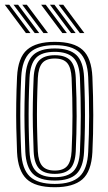

<svg xmlns="http://www.w3.org/2000/svg" viewBox="-25 -785 458 813"><path d="M207 7.8Q124.2 7.8 87.6 -27.1Q51 -62 47.2 -140.5Q45 -192 44 -243.5Q43 -295 43.8 -348.6Q44.5 -402.2 47.2 -459.5Q51.2 -541.2 89.8 -574.5Q128.2 -607.8 207 -607.8Q287.5 -607.8 325 -573.6Q362.5 -539.5 366.2 -459.2Q369.8 -378.2 369.9 -297.9Q370 -217.5 366.2 -140.5Q362 -58.8 323.6 -25.5Q285.2 7.8 207 7.8ZM207 -6.2Q278.2 -6.2 311.6 -37.4Q345 -68.5 348.5 -141.5Q352.2 -214.2 352.4 -292.8Q352.5 -371.2 348.5 -458.5Q345.2 -531.5 311.9 -562.6Q278.5 -593.8 207 -593.8Q135.2 -593.8 101.9 -562.6Q68.5 -531.5 64.8 -458.5Q62 -399 61.2 -345.8Q60.5 -292.5 61.5 -242.5Q62.5 -192.5 64.8 -141.2Q68.2 -69 101.4 -37.6Q134.5 -6.2 207 -6.2ZM207 -20.5Q142.5 -20.5 114 -49.2Q85.5 -78 82.2 -142.5Q80 -195 79 -245.5Q78 -296 78.9 -348.1Q79.8 -400.2 82.5 -457.5Q85.8 -524 115.2 -551.9Q144.8 -579.8 207 -579.8Q269 -579.8 298.5 -552Q328 -524.2 331 -457.8Q333.5 -403 334.4 -351.2Q335.2 -299.5 334.5 -248Q333.8 -196.5 331 -142.5Q327.8 -76.5 298.5 -48.5Q269.2 -20.5 207 -20.5ZM207 -34.8Q261 -34.8 285.8 -60Q310.5 -85.2 313.5 -143.8Q317 -219.5 317.1 -294Q317.2 -368.5 313.5 -456.5Q310.8 -516.8 285 -541.1Q259.2 -565.5 207 -565.5Q151.8 -565.5 127.4 -539.8Q103 -514 100 -456.2Q97.5 -402.5 96.6 -352Q95.8 -301.5 96.5 -250.2Q97.2 -199 100 -143Q103 -84.2 128.1 -59.5Q153.2 -34.8 207 -34.8ZM207 -48.8Q161.8 -48.8 140.9 -70.8Q120 -92.8 117.5 -143.2Q115.2 -198.2 114.2 -248.6Q113.2 -299 114.1 -349.8Q115 -400.5 117.5 -455.8Q120 -508 141.4 -529.6Q162.8 -551.2 207 -551.2Q252 -551.2 272.8 -529.2Q293.5 -507.2 295.8 -455.8Q299.8 -366 299.5 -291.6Q299.2 -217.2 295.8 -144.2Q293.2 -92.8 272.4 -70.8Q251.5 -48.8 207 -48.8ZM207 -62.8Q243 -62.8 259.5 -82Q276 -101.2 278.2 -145Q281.8 -221.2 281.9 -293.1Q282 -365 278.2 -455Q276.2 -498.2 259.9 -517.8Q243.5 -537.2 207 -537.2Q170.2 -537.2 153.9 -517.9Q137.5 -498.5 135.2 -455.2Q132.8 -399.5 131.9 -349.5Q131 -299.5 131.9 -249.6Q132.8 -199.8 135.2 -143.8Q137.5 -101.2 154.1 -82Q170.8 -62.8 207 -62.8ZM159 -645 69.2 -765H88.5L178.2 -645ZM84.8 -645 -4.8 -765H14.2L104 -645ZM122 -645 32.2 -765H51.5L141 -645ZM313.2 -645 223.5 -765H242.8L332.2 -645ZM239 -645 149.2 -765H168.5L258.2 -645ZM276 -645 186.5 -765H205.5L295.2 -645Z"/></svg>

Font: Big Shoulders Inline Text Thin Medium
Style: Regular
Weight: 500
Version: Version 2.002